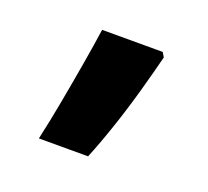

<svg xmlns="http://www.w3.org/2000/svg" viewBox="-60 -702 428 396"><g transform="rotate(20 154.0 -503.5)"><path d="M243 -621Q235 -589 222.5 -544Q210 -499 195 -454.5Q180 -410 166 -376H58Q67 -416 75.5 -462Q84 -508 91.5 -552Q99 -596 104 -631H237Z"/></g></svg>

Font: Noto Sans Syriac Eastern ExtraBold
Style: Regular
Weight: 800
Designer: Patrick Giasson and the Monotype Design Team
Foundry: Monotype Imaging Inc.
Version: Version 3.001